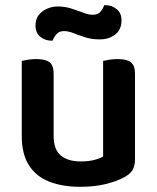

<svg xmlns="http://www.w3.org/2000/svg" viewBox="-20 -707 605 741"><path d="M64 -181V-472Q72 -474 87 -476.5Q102 -479 120 -479Q155 -479 171 -467Q187 -455 187 -422V-183Q187 -130 214.5 -107Q242 -84 291 -84Q323 -84 345 -90Q367 -96 378 -103V-472Q386 -474 401.5 -476.5Q417 -479 434 -479Q469 -479 485 -467Q501 -455 501 -422V-93Q501 -70 493.5 -54.5Q486 -39 465 -26Q436 -9 391.5 2.5Q347 14 290 14Q221 14 170 -6Q119 -26 91.5 -69.5Q64 -113 64 -181ZM203 -682Q231 -682 255.5 -674Q280 -666 301 -658Q322 -650 338 -650Q358 -650 368 -662Q378 -674 382 -687H387Q412 -687 430.5 -671.5Q449 -656 449 -629Q449 -593 425 -574Q401 -555 364 -555Q334 -555 309 -563Q284 -571 264 -579Q244 -587 227 -587Q208 -587 198 -575Q188 -563 183 -550H179Q154 -550 135.5 -565Q117 -580 117 -608Q117 -633 129.5 -649Q142 -665 162 -673.5Q182 -682 203 -682Z"/></svg>

Font: Baloo Bhaijaan 2 SemiBold
Style: Regular
Weight: 600
Designer: Sanskriti Dholi, Noopur Datye and Ek Type
Foundry: Ek Type
Version: Version 1.700